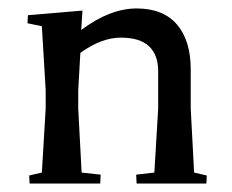

<svg xmlns="http://www.w3.org/2000/svg" viewBox="-20 -434 549 454"><path d="M50 0 49 -19 79 -26 88 -177V-221L79 -372L45 -379L46 -398L175 -409L172 -363Q240 -414 303 -414Q366 -414 398.5 -376Q431 -338 431 -270V-177L439 -26L469 -19L468 0H303L302 -21L345 -26L354 -177V-266Q354 -304 332.5 -324.5Q311 -345 265.5 -345Q220 -345 170 -309L165 -221V-177L173 -26L218 -21L217 0Z"/></svg>

Font: Balthazar
Style: Regular
Weight: 400
Designer: Dario Manuel Muhafara
Foundry: Dario Manuel Muhafara
Version: Version 1.000